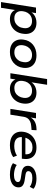

<svg xmlns="http://www.w3.org/2000/svg" viewBox="1362 -2106 925 3688"><g transform="rotate(90 1824.0 -262.5)"><path d="M20 180 126 -492H232L216 -388H208Q228 -425 260 -450.5Q292 -476 332.5 -488.5Q373 -501 418 -501Q494 -501 544.5 -469Q595 -437 617.5 -379.5Q640 -322 629 -246Q620 -169 582.5 -111.5Q545 -54 485 -22.5Q425 9 346 9Q278 9 231 -20.5Q184 -50 169 -102H175L130 180ZM332 -76Q385 -76 424.5 -98.5Q464 -121 489 -161Q514 -201 520 -254Q531 -329 494.5 -372.5Q458 -416 383 -416Q332 -416 292 -394Q252 -372 227.5 -332.5Q203 -293 196 -239Q186 -164 222 -120Q258 -76 332 -76Z M981 9Q895 9 838 -23Q781 -55 756 -113.5Q731 -172 741 -248Q748 -307 773 -353.5Q798 -400 838 -433Q878 -466 930 -483.5Q982 -501 1043 -501Q1129 -501 1186 -468.5Q1243 -436 1268 -378.5Q1293 -321 1283 -244Q1276 -186 1250.5 -139.5Q1225 -93 1185.5 -59.5Q1146 -26 1094.5 -8.5Q1043 9 981 9ZM986 -76Q1039 -76 1078.5 -98.5Q1118 -121 1143 -161Q1168 -201 1174 -254Q1185 -329 1148.5 -372.5Q1112 -416 1037 -416Q986 -416 946 -394Q906 -372 881 -332Q856 -292 849 -239Q840 -164 876 -120Q912 -76 986 -76Z M1686 9Q1619 9 1570.5 -21.5Q1522 -52 1504 -106H1508L1491 0H1387L1499 -705H1609L1559 -390H1551Q1573 -426 1604.5 -451Q1636 -476 1676 -488.5Q1716 -501 1759 -501Q1834 -501 1884 -469Q1934 -437 1956.5 -379Q1979 -321 1969 -245Q1959 -168 1921 -111Q1883 -54 1823 -22.5Q1763 9 1686 9ZM1672 -76Q1725 -76 1764 -98Q1803 -120 1828 -160Q1853 -200 1860 -253Q1870 -328 1833.5 -372Q1797 -416 1722 -416Q1671 -416 1631 -394Q1591 -372 1566.5 -332Q1542 -292 1535 -238Q1525 -163 1561 -119.5Q1597 -76 1672 -76Z M2072 0 2150 -492H2254L2235 -373H2229Q2256 -431 2309.5 -463.5Q2363 -496 2436 -500L2482 -503L2477 -407L2400 -400Q2348 -396 2311 -378Q2274 -360 2253 -330.5Q2232 -301 2225 -262L2183 0Z M2773 9Q2680 9 2618.5 -22Q2557 -53 2529.5 -111Q2502 -169 2512 -247Q2522 -323 2562 -380Q2602 -437 2667 -469Q2732 -501 2816 -501Q2896 -501 2947.5 -470Q2999 -439 3020.5 -382.5Q3042 -326 3032 -250L3029 -220H2593L2603 -288H2964L2942 -270Q2950 -319 2937.5 -353.5Q2925 -388 2894 -406.5Q2863 -425 2812 -425Q2759 -425 2718.5 -404.5Q2678 -384 2653 -347.5Q2628 -311 2620 -263L2617 -248Q2608 -193 2623.5 -154Q2639 -115 2679.5 -94.5Q2720 -74 2784 -74Q2835 -74 2882.5 -87Q2930 -100 2970 -126L2998 -54Q2957 -23 2896.5 -7Q2836 9 2773 9Z M3337 9Q3266 9 3207.5 -6.5Q3149 -22 3115 -49L3150 -122Q3174 -104 3206 -92.5Q3238 -81 3273.5 -75Q3309 -69 3344 -69Q3402 -69 3437.5 -88Q3473 -107 3477 -138Q3480 -163 3464 -177.5Q3448 -192 3409 -199L3290 -217Q3222 -228 3191 -262.5Q3160 -297 3167 -355Q3173 -399 3204 -431.5Q3235 -464 3287 -482.5Q3339 -501 3409 -501Q3450 -501 3488 -494.5Q3526 -488 3556.5 -475Q3587 -462 3607 -443L3569 -372Q3537 -398 3492.5 -410Q3448 -422 3399 -422Q3338 -422 3305 -402Q3272 -382 3268 -352Q3265 -328 3280 -312.5Q3295 -297 3332 -291L3449 -273Q3520 -261 3553 -228Q3586 -195 3578 -136Q3572 -90 3540 -57.5Q3508 -25 3456 -8Q3404 9 3337 9Z"/></g></svg>

Font: Nunito Sans 10pt SemiExpanded SemiBold
Style: Italic
Weight: 600
Width: 6
Italic angle: -9°
Designer: Vernon Adams
Foundry: Vernon Adams
Version: Version 3.101;gftools[0.9.27]